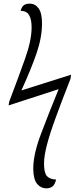

<svg xmlns="http://www.w3.org/2000/svg" viewBox="-20 -791 419 1051"><path d="M233 240Q204 240 183.5 216Q163 192 162 133Q162 55 202.5 -53Q243 -161 301 -303L27 -214L31 -236Q81 -368 117 -469Q153 -570 153 -641Q153 -685 139.5 -708Q126 -731 93 -732Q99 -754 110.5 -762.5Q122 -771 143 -771Q173 -771 191.5 -745Q210 -719 210 -663Q210 -587 180.5 -500.5Q151 -414 97 -296L369 -382L366 -360Q317 -235 284.5 -146Q252 -57 236.5 3.5Q221 64 221 103Q221 154 236 172Q251 190 287 192Q281 218 268 229Q255 240 233 240Z"/></svg>

Font: Noto Serif ExtraCondensed Light
Style: Italic
Weight: 300
Width: 2
Italic angle: -12°
Designer: Monotype Design Team
Foundry: Monotype Imaging Inc.
Version: Version 2.014; ttfautohint (v1.8.4.7-5d5b)